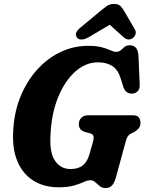

<svg xmlns="http://www.w3.org/2000/svg" viewBox="-20 -944 736 978"><path d="M429 -710.5Q472 -710.5 499.2 -703Q526.5 -695.5 543 -687.8Q559.5 -680 570.5 -680Q586 -680 595.2 -688.2Q604.5 -696.5 614.5 -705Q624.5 -713.5 641.5 -713.5Q682.5 -713.5 685.5 -658L691.5 -514.5Q693 -492 682.5 -480.5Q672 -469 657 -467.5Q621 -464 608.5 -500.5L595 -543.5Q581.5 -589 552 -607.8Q522.5 -626.5 479.5 -626.5Q416 -626.5 362.8 -578.8Q309.5 -531 275.8 -448Q242 -365 237.5 -259.5Q231 -168.5 259.8 -125.8Q288.5 -83 339 -83Q379 -83 402.2 -101.8Q425.5 -120.5 436.5 -161.5L453.5 -221.5Q459 -242 455.8 -251.5Q452.5 -261 438 -265L412 -272Q381.5 -282 381.5 -311.5Q382 -332 394.5 -344.5Q407 -357 431 -357H654Q679 -357 687.2 -345.8Q695.5 -334.5 695.5 -317Q695.5 -300.5 685.5 -289.2Q675.5 -278 663.5 -271.5L647 -263.5Q628.5 -254.5 621.5 -227.5L572 -46Q563.5 -13 550.8 0.5Q538 14 517.5 14Q500 14 488 4Q476 -6 465.2 -16Q454.5 -26 439.5 -26Q426.5 -26 407 -17Q387.5 -8 356.8 1Q326 10 279 10Q204 10 150.2 -23.8Q96.5 -57.5 69.5 -120.5Q42.5 -183.5 47 -271Q50.5 -364.5 81.5 -444.5Q112.5 -524.5 164.8 -584.2Q217 -644 284.8 -677.2Q352.5 -710.5 429 -710.5ZM432 -754.5Q411.5 -743 396 -742.8Q380.5 -742.5 373.5 -751Q354 -774 389 -803L485 -882.5Q507 -901 523.2 -912.5Q539.5 -924 561 -924Q582.5 -924 593.8 -913Q605 -902 615.5 -882.5L666.5 -795Q674.5 -781 670.2 -769.2Q666 -757.5 657 -750.5Q633 -733.5 609.5 -754.5L539 -818Z"/></svg>

Font: Fraunces 144pt S100
Style: Bold Italic
Weight: 700
Italic angle: -16°
Version: Version 1.000; ttfautohint (v1.8.3)